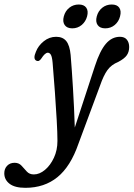

<svg xmlns="http://www.w3.org/2000/svg" viewBox="-138 -610 608 874"><path d="M294 -309Q316.5 -378.5 343.8 -410.5Q371 -442.5 408 -442.5Q429 -442.5 439.5 -429.5Q450 -416.5 450 -396Q450 -374 439.2 -358.5Q428.5 -343 400 -328Q369 -315.5 351.2 -291.2Q333.5 -267 317.5 -220.5L219 44.5Q183.5 147.5 123.8 196.2Q64 245 -22.5 245Q-70.5 245 -94.5 226.5Q-118.5 208 -118.5 179Q-118.5 158 -105.5 144.5Q-92.5 131 -71.5 131Q-52 131 -40 144.2Q-28 157.5 -16 170.8Q-4 184 16 184Q42 184 66.8 163.2Q91.5 142.5 107.5 108Q123.5 73.5 123.5 31.5Q123.5 -4 120.2 -62.5Q117 -121 112 -189.8Q107 -258.5 101.5 -324.5Q99 -351.5 93.5 -360.8Q88 -370 79.5 -370Q67 -370 50 -343.5Q39.5 -327.5 27 -334Q11.5 -342.5 25.5 -374.5Q36 -402 61.2 -422.2Q86.5 -442.5 117.5 -442.5Q148 -442.5 163.8 -422.8Q179.5 -403 183.5 -360Q189 -294.5 194.2 -208Q199.5 -121.5 202.5 -29.5ZM191 -481Q167 -481 156.5 -496Q146 -511 152.5 -535.5Q159 -560 177.5 -574.8Q196 -589.5 220.5 -589.5Q244.5 -589.5 254.8 -574.8Q265 -560 258.5 -535.5Q252 -511.5 233.8 -496.2Q215.5 -481 191 -481ZM341 -481Q317 -481 306.5 -496Q296 -511 302.5 -535.5Q309 -560 327.5 -574.8Q346 -589.5 370.5 -589.5Q395 -589.5 405 -574.8Q415 -560 408.5 -535.5Q402.5 -511.5 384.2 -496.2Q366 -481 341 -481Z"/></svg>

Font: Fraunces 144pt SuperSoft
Style: Italic
Weight: 400
Italic angle: -16°
Version: Version 1.000;[b76b70a41]